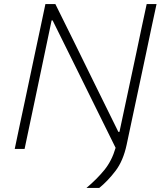

<svg xmlns="http://www.w3.org/2000/svg" viewBox="-20 -733 796 945"><path d="M405.5 192Q456.5 149 493.5 103.8Q530.5 58.5 549 -5.5Q508 -88.5 462.5 -180.5Q417 -272.5 362.5 -383L239 -632.5H234L151 -237Q137.5 -172 125.5 -116.5Q113.5 -60.5 101 0H52.5Q65 -60 76.8 -115.8Q88.5 -171.5 102.5 -236L152.5 -472.5Q167 -540 179 -596.8Q191 -653.5 203.5 -713H252.5Q302 -613 349 -518Q395.5 -422.5 440.5 -331.5L562.5 -84H568L651 -473Q665 -540 677 -596.8Q689 -653.5 702 -713H750.5Q737.5 -653.5 725.5 -596.8Q713.5 -540 699.5 -473L651 -245Q638 -183.5 626.5 -130Q615 -76 603.5 -21.5Q586.5 58.5 548.5 108.2Q510.5 158 468.5 192Z"/></svg>

Font: Heraclito ExtraLight
Style: Italic
Weight: 200
Italic angle: -12°
Designer: Kostas Bartsokas (font) & Cristiano Sobral (main changes)
Foundry: Kostas Bartsokas (font) & Cristiano Sobral (main changes)
Version: Version 1.00;July 8, 2020;FontCreator 13.0.0.2655 64-bit